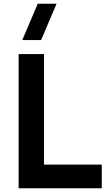

<svg xmlns="http://www.w3.org/2000/svg" viewBox="-20 -1010 581 1030"><path d="M99.5 -795H200.5L283.5 -990H182.5ZM526 0V-127H216V-720H80V0Z"/></svg>

Font: Manrope ExtraBold
Style: Regular
Weight: 800
Designer: Mikhail Sharanda
Foundry: Mikhail Sharanda
Version: Version 4.505